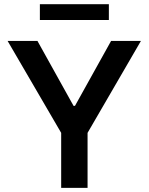

<svg xmlns="http://www.w3.org/2000/svg" viewBox="-20 -904 715 924"><path d="M160.2 -707 334 -394.5H340.8L514.6 -707H658.2L401.4 -264.6V0H274.4V-264.6L16.6 -707ZM503.9 -807.6H171.9V-883.8H503.9Z"/></svg>

Font: Pretendard JP SemiBold
Style: Regular
Weight: 600
Designer: Base glyphs from Inter by Rasmus Andersson; Hangeul glyphs from Noto Sans CJK(Source Han Sans) by Jang Soo-young and Kan
Foundry: Kil Hyung-jin
Version: Version 1.309